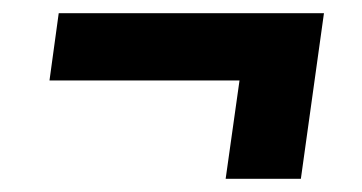

<svg xmlns="http://www.w3.org/2000/svg" viewBox="-20 -397 548 291"><path d="M436 -126H322L343 -275H55L69 -377H471Z"/></svg>

Font: FiraGO Medium
Style: Italic
Weight: 500
Italic angle: -8°
Designer: bBox Type GmbH
Foundry: bBox Type GmbH
Version: Version 1.001